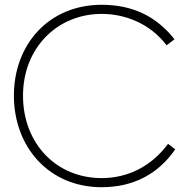

<svg xmlns="http://www.w3.org/2000/svg" viewBox="-20 -767 800 801"><path d="M404 14C540 14 642 -44 711 -144L681 -167C612 -73 513 -24 404 -24C215 -24 76 -168 76 -368C76 -568 220 -709 404 -709C501 -709 605 -670 675 -578L708 -603C634 -697 536 -747 404 -747C184 -747 38 -582 38 -368C38 -154 184 14 404 14Z"/></svg>

Font: Kreadon Extra Light
Style: Regular
Weight: 200
Designer: kohakuno
Foundry: StudioGnu
Version: Version 1.000;Glyphs 3.1.2 (3151)